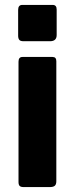

<svg xmlns="http://www.w3.org/2000/svg" viewBox="-20 -762 305 782"><path d="M209.4 -24.1Q209.4 -10.7 203.1 -5.4Q196.8 0 182.4 0H77.1Q64.4 0 59.9 -4.9Q55.4 -9.7 55.4 -20.7V-510.7Q55.4 -530 71.5 -530H194Q209.4 -530 209.4 -512.9ZM210.8 -619.4Q210.8 -594.1 183.9 -594.1H75.6Q62.9 -594.1 58.4 -599.9Q53.9 -605.7 53.9 -616.7V-721.9Q53.9 -742 70.9 -742H194.5Q210.8 -742 210.8 -723.3Z"/></svg>

Font: Libre Franklin Thin
Style: Regular
Weight: 100
Designer: Pablo Impallari, Rodrigo Fuenzalida, Nhung Nguyen
Foundry: Impallari Type
Version: Version 3.000